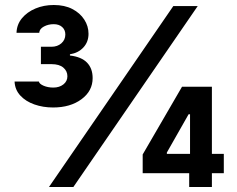

<svg xmlns="http://www.w3.org/2000/svg" viewBox="-20 -752 954 772"><path d="M193.4 -319.8Q153.3 -319.8 118.4 -332Q83.5 -344.2 61.8 -367.7Q40 -391.1 38.6 -424.3H136.2Q138.2 -414.6 155.5 -407.2Q172.9 -399.9 194.3 -399.9Q218.8 -399.9 234.9 -412.6Q251 -425.3 251 -445.3Q251 -466.3 234.6 -480.2Q218.3 -494.1 187 -494.1H144.5V-564H187Q210.9 -564 226.8 -577.9Q242.7 -591.8 242.7 -613.3Q242.7 -631.8 230 -643.3Q217.3 -654.8 195.8 -654.8Q174.3 -654.8 156.5 -645.3Q138.7 -635.7 137.7 -620.1H46.4Q47.4 -653.3 68.1 -678.5Q88.9 -703.6 122.6 -717.8Q156.2 -731.9 196.3 -731.9Q239.7 -731.9 270.8 -715.8Q301.8 -699.7 318.8 -673.3Q335.9 -647 335.9 -616.2Q335.9 -583.5 315.4 -561.3Q294.9 -539.1 261.2 -533.7V-528.8Q307.6 -523.4 330.1 -500Q352.5 -476.6 352.5 -438Q352.5 -386.2 307.6 -353Q262.7 -319.8 193.4 -319.8ZM176.8 0 676.8 -727.5H774.9L274.9 0ZM553.7 -55.7V-130.9L711.9 -403.3H779.3V-292.5H738.3L650.9 -138.7V-133.3H879.9V-55.7ZM740.7 0V-78.1L744.1 -111.8V-403.3H832V0Z"/></svg>

Font: Inter
Style: 650
Weight: 650
Designer: Rasmus Andersson
Foundry: rsms
Version: Version 4.001;git-66647c0bb